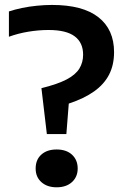

<svg xmlns="http://www.w3.org/2000/svg" viewBox="-20 -770 520 797"><path d="M174.5 -213.5 152 -404Q219 -420.5 256.5 -440.2Q294 -460 309.5 -485.5Q325 -511 325 -543Q325 -593 290 -619.2Q255 -645.5 181.5 -645.5Q140.5 -645.5 98 -638.5Q55.5 -631.5 17 -617.5V-722.5Q41 -730.5 70.8 -736.8Q100.5 -743 133 -746.2Q165.5 -749.5 196 -749.5Q323.5 -749.5 388.5 -698.5Q453.5 -647.5 453.5 -553.5Q453.5 -500.5 432.8 -460.2Q412 -420 370.5 -390.5Q329 -361 265.5 -340L255.5 -213.5ZM215 7.5Q176 7.5 152 -13.8Q128 -35 128 -70.5Q128 -107 151.5 -128.2Q175 -149.5 215 -149.5Q255.5 -149.5 279 -127.8Q302.5 -106 302.5 -70.5Q302.5 -36 278.8 -14.2Q255 7.5 215 7.5Z"/></svg>

Font: Encode Sans SC SemiBold
Style: Regular
Weight: 600
Version: Version 3.002